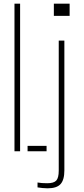

<svg xmlns="http://www.w3.org/2000/svg" viewBox="-20 -820 456 1041"><path d="M58.5 0V-800H89V0ZM129.5 0V-29H232.5V0ZM272 -734V-800H357.5V-734ZM238 201Q226.5 201 210.2 199.5Q194 198 183.5 196V169.5Q194 171.5 207.2 172.5Q220.5 173.5 236 173.5Q271.5 173.5 285 159Q298.5 144.5 298.5 105V-600H329V104Q329 155.5 308.2 178.2Q287.5 201 238 201Z"/></svg>

Font: Big Shoulders Stencil Display Thin ExtraLight
Style: Regular
Weight: 250
Version: Version 2.001